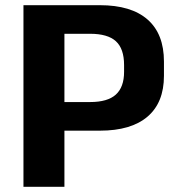

<svg xmlns="http://www.w3.org/2000/svg" viewBox="-20 -720 673 740"><path d="M70.4 -700H364.9Q485.8 -700 548.9 -644.6Q611.9 -589.3 611.9 -482.7V-427.8Q611.9 -324.6 548.6 -270.5Q485.4 -216.4 364.9 -216.4H221.2V-326.7H327.3Q394.7 -326.7 426.4 -355.4Q458.2 -384.2 458.2 -443.2V-469.3Q458.2 -532.2 426.7 -561Q395.2 -589.8 327.3 -589.8H192.6L228.3 -625.8V0H70.4Z"/></svg>

Font: Pathway Extreme 8pt Thin
Style: Regular
Weight: 100
Designer: Eduardo Rodriguez Tunni
Foundry: Eduardo Rodriguez Tunni
Version: Version 1.000